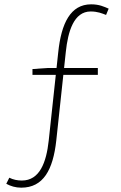

<svg xmlns="http://www.w3.org/2000/svg" viewBox="-20 -759 561 887"><path d="M78 108C180 108 225 26 240 -110L284 -519C294 -614 321 -706 399 -706C431 -706 452 -697 470 -690L482 -719C461 -728 439 -739 401 -739C306 -739 263 -652 249 -517L205 -109C194 -8 163 75 81 75C60 75 41 71 23 62L9 90C29 101 52 108 78 108ZM130 -413H432V-445H202L130 -440Z"/></svg>

Font: Source Han Sans JP VF
Style: Regular
Weight: 250
Designer: Ryoko NISHIZUKA 西塚涼子 (kana, bopomofo & ideographs); Paul D. Hunt (Latin, Greek & Cyrillic); Sandoll Communications 산돌커뮤니
Foundry: Adobe
Version: Version 2.004;hotconv 1.0.118;makeotfexe 2.5.65603